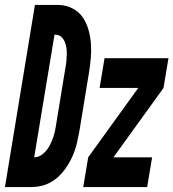

<svg xmlns="http://www.w3.org/2000/svg" viewBox="-63 -755 700 775"><path d="M65 0H-43L78 -735H176Q205 -734 230.5 -720.5Q256 -707 271 -685Q286 -663 294 -635Q302 -607 304 -579Q306 -551 303.5 -521Q301 -491 296 -461L257 -223Q253 -204 249 -184.5Q245 -165 238.5 -146.5Q232 -128 222.5 -109.5Q213 -91 201 -74Q189 -57 174 -43Q159 -29 141 -19Q123 -9 103.5 -4.5Q84 0 65 0ZM75 -120Q94 -120 110.5 -134Q127 -148 137 -166.5Q147 -185 153 -204Q159 -223 162 -243L201 -481Q204 -495 205 -508.5Q206 -522 206.5 -535.5Q207 -549 205 -562Q203 -575 198 -587Q193 -599 183.5 -607Q174 -615 160 -615H157ZM273 0 293 -120 495 -400H339L359 -520H617L597 -400L395 -120H551L531 0Z"/></svg>

Font: Iosevka Heavy Extended Oblique
Style: Regular
Weight: 900
Width: 7
Italic angle: -9°
Monospace: yes
Designer: Belleve Invis
Foundry: Belleve Invis
Version: Version 32.5.0; ttfautohint (v1.8.4)